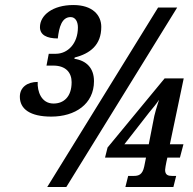

<svg xmlns="http://www.w3.org/2000/svg" viewBox="-20 -744 769 764"><path d="M184 -280C279 -280 354 -330 354 -421C354 -473 324 -503 276 -510L277 -515C339 -531 383 -565 383 -637C383 -684 348 -724 272 -724C189 -724 139 -683 139 -636C139 -605 166 -591 210 -591C215 -636 226 -676 261 -676C280 -676 290 -658 290 -635C290 -570 249 -530 202 -530H174L165 -483H192C243 -483 265 -454 265 -417C265 -357 232 -332 193 -332C144 -332 128 -381 130 -418C89 -418 59 -397 59 -359C59 -310 100 -280 184 -280ZM168 0H244L685 -714H609ZM479 0H670L681 -44H665C650 -44 637 -47 637 -68C637 -73 640 -89 642 -99L646 -117H696L710 -170H656L711 -432H635L408 -157L398 -117H561L554 -82C547 -48 531 -44 512 -44H490ZM475 -170 574 -297C589 -315 601 -329 613 -347C605 -323 594 -288 590 -262L572 -170Z"/></svg>

Font: Noto Serif Condensed Extra
Style: Italic
Weight: 800
Width: 3
Italic angle: -12°
Designer: Monotype Design Team
Foundry: Monotype Imaging Inc.
Version: Version 1.901